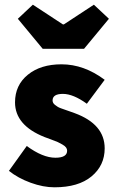

<svg xmlns="http://www.w3.org/2000/svg" viewBox="-20 -786 492 818"><path d="M162 -578 56 -706 120 -766 248 -682H252L380 -766L444 -706L338 -578ZM212 12Q164 12 110.5 -7.5Q57 -27 18 -58L94 -164Q162 -114 216 -114Q266 -114 266 -144Q266 -151 261.5 -157.5Q257 -164 245.5 -170.5Q234 -177 226.5 -180.5Q219 -184 198.5 -191.5Q178 -199 170 -202Q44 -252 44 -350Q44 -423 98.5 -467.5Q153 -512 242 -512Q338 -512 426 -446L350 -344Q292 -386 248 -386Q204 -386 204 -358Q204 -353 206.5 -348Q209 -343 214.5 -339Q220 -335 225 -331.5Q230 -328 240 -324.5Q250 -321 257 -318.5Q264 -316 277 -311.5Q290 -307 298 -304Q426 -257 426 -154Q426 -81 370 -34.5Q314 12 212 12Z"/></svg>

Font: Assistant ExtraBold
Style: Regular
Weight: 800
Designer: Hebrew By Ben Nathan, Latin by Paul Hunt
Version: Version 2.001;PS 002.001;hotconv 1.0.88;makeotf.lib2.5.64775